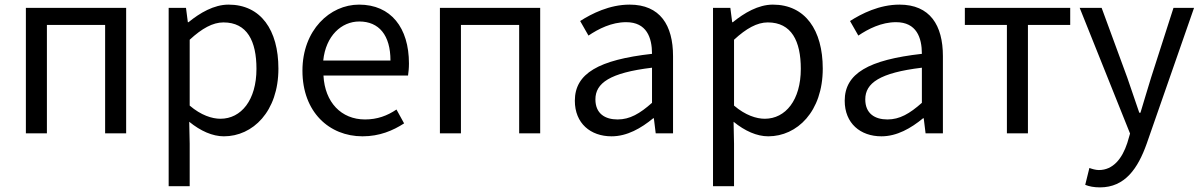

<svg xmlns="http://www.w3.org/2000/svg" viewBox="-20 -577 5201 831"><path d="M92 0H183V-469H435V0H526V-543H92Z M710 229H801V45L799 -50C848 -10 900 13 949 13C1074 13 1185 -94 1185 -280C1185 -447 1109 -557 969 -557C906 -557 845 -521 796 -481H793L785 -543H710ZM934 -63C898 -63 850 -78 801 -120V-405C854 -454 901 -480 947 -480C1050 -480 1090 -399 1090 -279C1090 -144 1024 -63 934 -63Z M1549 13C1623 13 1681 -12 1729 -43L1696 -103C1656 -76 1613 -60 1560 -60C1457 -60 1386 -134 1380 -250H1746C1748 -263 1750 -282 1750 -302C1750 -457 1672 -557 1534 -557C1408 -557 1289 -447 1289 -271C1289 -92 1405 13 1549 13ZM1379 -315C1390 -422 1458 -484 1535 -484C1620 -484 1670 -425 1670 -315Z M1884 0H1975V-469H2227V0H2318V-543H1884Z M2627 13C2694 13 2755 -22 2807 -65H2810L2818 0H2893V-334C2893 -468 2837 -557 2705 -557C2618 -557 2541 -518 2491 -486L2527 -423C2570 -452 2627 -481 2690 -481C2779 -481 2802 -414 2802 -344C2571 -318 2468 -259 2468 -141C2468 -43 2536 13 2627 13ZM2653 -60C2599 -60 2557 -85 2557 -147C2557 -217 2619 -262 2802 -284V-132C2749 -85 2706 -60 2653 -60Z M3066 229H3157V45L3155 -50C3204 -10 3256 13 3305 13C3430 13 3541 -94 3541 -280C3541 -447 3465 -557 3325 -557C3262 -557 3201 -521 3152 -481H3149L3141 -543H3066ZM3290 -63C3254 -63 3206 -78 3157 -120V-405C3210 -454 3257 -480 3303 -480C3406 -480 3446 -399 3446 -279C3446 -144 3380 -63 3290 -63Z M3795 13C3862 13 3923 -22 3975 -65H3978L3986 0H4061V-334C4061 -468 4005 -557 3873 -557C3786 -557 3709 -518 3659 -486L3695 -423C3738 -452 3795 -481 3858 -481C3947 -481 3970 -414 3970 -344C3739 -318 3636 -259 3636 -141C3636 -43 3704 13 3795 13ZM3821 -60C3767 -60 3725 -85 3725 -147C3725 -217 3787 -262 3970 -284V-132C3917 -85 3874 -60 3821 -60Z M4338 0H4429V-469H4612V-543H4156V-469H4338Z M4741 234C4849 234 4905 152 4943 45L5148 -543H5059L4962 -241C4947 -193 4931 -138 4916 -89H4911C4894 -138 4875 -194 4859 -241L4748 -543H4653L4871 1L4859 42C4837 109 4798 159 4736 159C4722 159 4706 154 4695 150L4677 223C4694 230 4715 234 4741 234Z"/></svg>

Font: Noto Sans CJK KR Regular
Style: Regular
Weight: 400
Designer: Ryoko NISHIZUKA (kana & ideographs); Paul D. Hunt (Latin, Greek & Cyrillic); Wenlong ZHANG (bopomofo); Sandoll Communica
Foundry: Adobe Systems Incorporated
Version: Version 1.004;PS 1.004;hotconv 1.0.82;makeotf.lib2.5.63406